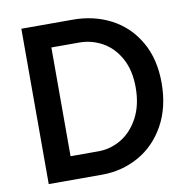

<svg xmlns="http://www.w3.org/2000/svg" viewBox="-80 -798 858 876"><g transform="rotate(-10 348.5 -360.0)"><path d="M75.7 -719.7H314.5Q411.6 -719.7 491 -678.2Q570.3 -636.7 616.7 -556.6Q663.1 -476.6 663.1 -365.7Q663.1 -252.9 616.9 -169.9Q570.8 -86.9 493.2 -43.5Q415.5 0 323.2 0H75.7ZM543 -365.7Q543 -444.8 512.5 -500.5Q481.9 -556.2 432.1 -584Q382.3 -611.8 325.2 -611.8H195.8V-107.9H325.2Q381.8 -107.9 431.6 -137.9Q481.4 -168 512.2 -226.3Q543 -284.7 543 -365.7Z"/></g></svg>

Font: Reddit Sans SemiBold
Style: Regular
Weight: 600
Designer: Stephen Hutchings
Foundry: Reddit
Version: Version 1.013